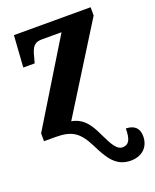

<svg xmlns="http://www.w3.org/2000/svg" viewBox="-143 -619 757 936"><g transform="rotate(-20 235.5 -151.0)"><path d="M372 234C431 234 469 198 469 142C469 101 446 79 402 78C402 132 391 159 356 159C328 159 309 127 281 68C255 13 229 -34 164 -46L443 -493V-536H45L34 -372H93L101 -401C114 -456 130 -470 167 -470H268L6 -41V0H65C153 0 187 26 227 105C263 179 297 234 372 234Z"/></g></svg>

Font: Noto Serif Condensed ExtraBold
Style: Regular
Weight: 800
Width: 3
Designer: Monotype Design Team
Foundry: Monotype Imaging Inc.
Version: Version 2.013